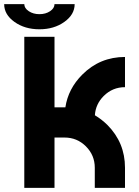

<svg xmlns="http://www.w3.org/2000/svg" viewBox="-69 -911 675 931"><path d="M195.3 -244.1V0H48.8V-732.4H195.3V-390.6H248Q261.7 -481 330.1 -549.3Q415.5 -634.8 537.1 -634.8V-488.3Q476.6 -488.3 433.6 -445.3Q394.5 -406.2 391.1 -352.1Q423.3 -333 451.7 -305.2Q537.1 -219.2 537.1 -97.7V0H390.6V-97.7Q390.6 -158.2 347.7 -201.2Q304.7 -244.1 244.1 -244.1ZM195.3 -891.1H293Q293 -840.3 242.9 -804.7Q192.9 -769 122.1 -769Q51.3 -769 1.2 -804.7Q-48.8 -840.3 -48.8 -891.1H48.8Q48.8 -871.1 70.6 -856.7Q92.3 -842.3 122.1 -842.3Q152.3 -842.3 173.8 -856.7Q195.3 -871.1 195.3 -891.1Z"/></svg>

Font: Audex
Style: Regular
Weight: 400
Designer: GGBotNet
Foundry: GGBotNet
Version: 1.00